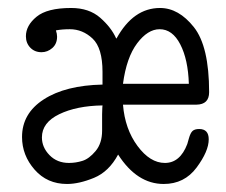

<svg xmlns="http://www.w3.org/2000/svg" viewBox="-20 -457 565 481"><path d="M35.2 -113.8Q35.2 -172.9 89.6 -208Q144 -243.2 236.8 -245.1V-276.9Q236.8 -336.9 211.9 -360.4Q187 -383.8 154.8 -383.8Q135.7 -383.8 120.1 -380.9Q123 -372.1 123 -365.2Q123 -347.2 111.1 -336.7Q99.1 -326.2 84 -326.2Q66.9 -326.2 55.9 -337.6Q44.9 -349.1 44.9 -366.2Q44.9 -393.1 71.5 -415Q98.1 -437 158.2 -437Q203.1 -437 231 -412.6Q258.8 -388.2 271 -360.8H272Q314 -437 380.9 -437Q427.7 -437 465.8 -388.9Q503.9 -340.8 503.9 -226.1Q503.9 -195.3 472.2 -194.8H288.1Q293 -133.8 324.5 -91.3Q356 -48.8 393.1 -48.8Q431.2 -48.8 449.2 -96.2L453.1 -109.9Q457 -124 462.4 -128.9Q467.8 -133.8 479 -133.8Q502.9 -133.8 502.9 -107.9Q502.9 -78.1 472.4 -37.1Q441.9 3.9 390.1 3.9Q323.2 3.9 275.9 -69.8Q252.9 -26.9 215.6 -11.5Q178.2 3.9 147.9 3.9Q98.1 3.9 66.7 -32Q35.2 -67.9 35.2 -113.8ZM85 -112.8Q85 -87.9 104 -68.4Q123 -48.8 152.8 -48.8Q169.9 -48.8 186.5 -54Q203.1 -59.1 219.5 -78.6Q235.8 -98.1 235.8 -129.9V-140.1Q235.8 -159.2 235.8 -170.7Q235.8 -182.1 236.3 -187Q236.8 -191.9 236.8 -192.9Q171.9 -191.9 128.4 -170.9Q85 -149.9 85 -112.8ZM288.1 -247.1H453.1Q451.2 -308.1 431.6 -345.9Q412.1 -383.8 379.9 -383.8Q350.1 -383.8 323.5 -348.4Q296.9 -313 288.1 -247.1Z"/></svg>

Font: CMU Typewriter Text
Style: Light
Weight: 200
Version: Version 0.7.0